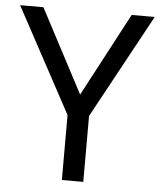

<svg xmlns="http://www.w3.org/2000/svg" viewBox="-52 -759 669 804"><g transform="rotate(5 283.0 -357.0)"><path d="M283 -363 469 -714H566L328 -277V0H238V-273L0 -714H98Z"/></g></svg>

Font: Go Noto Kurrent-Regular
Style: Regular
Weight: 400
Designer: Monotype Design Team
Foundry: Monotype Imaging Inc.
Version: Version 2.012; ttfautohint (v1.8.4.7-5d5b)